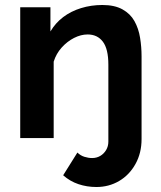

<svg xmlns="http://www.w3.org/2000/svg" viewBox="-20 -553 644 769"><path d="M233 149 290 58Q302 70 318 75Q334 80 349 80Q367 80 381.5 71.5Q396 63 405 48Q414 33 414 14V-294Q414 -357 392 -386Q370 -415 331 -415Q304 -415 276.5 -401Q249 -387 227 -362.5Q205 -338 195 -306V0H61V-524H182V-427Q202 -461 233 -484.5Q264 -508 304.5 -520.5Q345 -533 390 -533Q439 -533 470.5 -515.5Q502 -498 518.5 -468.5Q535 -439 541 -402Q547 -365 547 -327V4Q547 60 522.5 104Q498 148 457 172Q416 196 366 196Q328 196 294 184.5Q260 173 233 149Z"/></svg>

Font: YasnoRaleway
Style: Bold
Weight: 700
Designer: Matt McInerney, Pablo Impallari, Rodrigo Fuenzalida
Foundry: Matt McInerney, Pablo Impallari, Rodrigo Fuenzalida
Version: Version 4.026